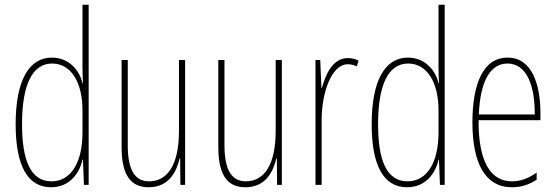

<svg xmlns="http://www.w3.org/2000/svg" viewBox="-20 -780 2346 810"><path d="M195 10C276 10 316 -52 328 -106H330L334 0H354V-760H328V-497C328 -475 329 -454 330 -429H328C317 -479 274 -537 199 -537C102 -537 46 -440 46 -256C46 -82 96 10 195 10ZM197 -15C109 -15 73 -104 73 -256C73 -424 117 -512 200 -512C280 -512 328 -432 328 -315V-221C328 -97 281 -15 197 -15Z M761 -527H735V-228C735 -82 685 -15 609 -15C551 -15 519 -60 519 -167V-527H493V-159C493 -45 529 10 607 10C692 10 724 -54 738 -112H740L741 0H761Z M1169 -527H1143V-228C1143 -82 1093 -15 1017 -15C959 -15 927 -60 927 -167V-527H901V-159C901 -45 937 10 1015 10C1100 10 1132 -54 1146 -112H1148L1149 0H1169Z M1448 -535C1381 -535 1353 -462 1338 -409H1336L1331 -527H1311V0H1337V-277C1337 -380 1375 -509 1448 -509C1462 -509 1477 -504 1485 -500L1493 -524C1479 -532 1461 -535 1448 -535Z M1697 10C1778 10 1818 -52 1830 -106H1832L1836 0H1856V-760H1830V-497C1830 -475 1831 -454 1832 -429H1830C1819 -479 1776 -537 1701 -537C1604 -537 1548 -440 1548 -256C1548 -82 1598 10 1697 10ZM1699 -15C1611 -15 1575 -104 1575 -256C1575 -424 1619 -512 1702 -512C1782 -512 1830 -432 1830 -315V-221C1830 -97 1783 -15 1699 -15Z M2121 -537C2020 -537 1973 -429 1973 -264C1973 -94 2025 10 2140 10C2181 10 2216 -3 2244 -22V-52C2209 -27 2175 -15 2140 -15C2045 -15 1998 -106 1999 -273H2260V-301C2260 -421 2226 -537 2121 -537ZM2121 -512C2204 -512 2237 -414 2236 -297H2000C2006 -442 2051 -512 2121 -512Z"/></svg>

Font: Noto Sans Ethiopic ExtraCondensed Thin
Style: Regular
Weight: 100
Width: 2
Designer: Monotype Design Team
Foundry: Monotype Imaging Inc.
Version: Version 2.102